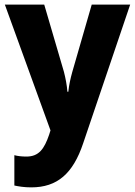

<svg xmlns="http://www.w3.org/2000/svg" viewBox="-20 -569 583 829"><path d="M1 -549 198 -6 192 13C171 74 148 107 94 107C75 107 56 105 42 101V232C61 236 84 240 115 240C227 240 295 181 339 50L542 -549H376L292 -258C284 -229 278 -202 275 -173H271C269 -201 263 -232 256 -259L171 -549Z"/></svg>

Font: Noto Sans Thai SemCond ExtBd
Style: Regular
Weight: 800
Width: 4
Designer: Monotype Design Team
Foundry: Monotype Imaging Inc.
Version: Version 2.002